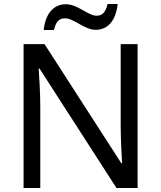

<svg xmlns="http://www.w3.org/2000/svg" viewBox="-20 -933 800 953"><path d="M197 -784H248C257 -823 271 -842 303 -842C347 -842 399 -785 455 -785C518 -785 556 -835 564 -913H514C504 -874 490 -855 459 -855C417 -855 366 -912 307 -912C244 -912 205 -863 197 -784ZM663 0V-714H579V-311C579 -246 584 -155 586 -123H582L201 -714H97V0H180V-399C180 -472 175 -546 172 -593H176L558 0Z"/></svg>

Font: Noto Sans Arabic
Style: Regular
Weight: 400
Designer: Monotype Design Team, Nadine Chahine, Nizar Qandah and Khaled Hosny
Foundry: Monotype Imaging Inc.
Version: Version 2.012